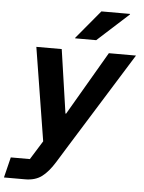

<svg xmlns="http://www.w3.org/2000/svg" viewBox="-102 -764 758 1011"><g transform="rotate(5 276.5 -258.0)"><path d="M-42.5 200 -15.8 91.7H85L146.7 -7.5L67.5 -500H201.7L250.8 -163.3H254.2L450.8 -500H594.2L283.3 0L224.2 95.8Q191.7 148.3 157.1 174.2Q122.5 200 69.2 200ZM266.7 -562.5 267.5 -565.8 392.5 -715.8H544.2L543.3 -712.5L378.3 -562.5Z"/></g></svg>

Font: Funnel Sans Light
Style: Bold Italic
Weight: 700
Italic angle: -14.036°
Version: Version 1.000